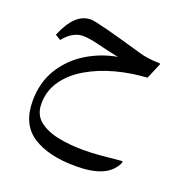

<svg xmlns="http://www.w3.org/2000/svg" viewBox="-103 -397 689 723"><g transform="rotate(20 241.5 -35.5)"><path d="M74.1 55.7Q74.1 3.7 102.9 -37.2Q131.6 -78.1 180.6 -106.9Q229.6 -135.7 290.6 -152.2Q351.7 -168.7 416.2 -172.4L442.6 -234.7Q443.7 -236.9 442.2 -238Q440.8 -239.1 437.8 -239.1Q414.7 -239.5 394 -242.4Q373.3 -245.3 355 -250.8Q262.9 -277.6 209.8 -291.3Q156.6 -305.1 142.3 -305.5Q108.5 -305.5 82.7 -280.5Q56.8 -255.6 36.7 -206.5L58.3 -193.3Q76.3 -215.6 95.5 -226.4Q114.8 -237.3 134.9 -237.3Q159.5 -237.3 201.9 -226.6Q244.2 -216 284.6 -207.9Q220.8 -196.9 164.8 -162.8Q108.9 -128.7 74.3 -73.2Q39.6 -17.6 39.6 57.6Q39.6 150.7 102.7 192Q165.7 233.2 275.8 233.2Q338.1 233.2 377.7 216.7Q417.3 200.2 434.9 163.5Q436.7 159.5 435.8 157.1Q434.9 154.7 429.8 155.5Q393.5 159.1 355.2 162.6Q316.8 166.1 279.4 166.1Q230.3 166.1 183 157.1Q135.7 148.1 104.9 124.3Q74.1 100.5 74.1 55.7Z"/></g></svg>

Font: Parastoo
Style: Regular
Weight: 400
Foundry: Saber Rastikerdar (saber.rastikerdar@gmail.com)
Version: Version 3.000